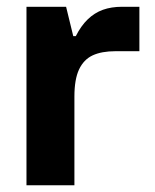

<svg xmlns="http://www.w3.org/2000/svg" viewBox="-20 -550 459 570"><path d="M192.7 -442.8H205.1Q220.3 -473.1 240.4 -492.5Q260.5 -511.9 285.4 -520.9Q310.4 -529.9 342.7 -529.9H393.8V-398H323Q281.6 -398 255 -385.6Q228.4 -373.1 214.6 -343.7Q200.9 -314.2 200.9 -263.6ZM197.4 -443.1 200.9 -302.4V0H58.6V-529.9H176.2Z"/></svg>

Font: Wand UI Pro
Style: Regular
Weight: 400
Designer: Andreas Faust
Version: Version 1.003;FEAKit 1.0